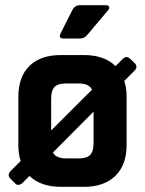

<svg xmlns="http://www.w3.org/2000/svg" viewBox="-20 -723 560 743"><path d="M470 -347V-163Q470 -85 426.5 -42.5Q383 0 305 0H216Q138 0 94 -42L67 -15Q49 0 37 -15L22 -30Q6 -44 21 -61L60 -100Q51 -127 51 -163V-347Q51 -426 94 -468Q137 -510 216 -510H305Q384 -510 427 -467L454 -494Q469 -510 484 -495L500 -480Q516 -464 500 -449L461 -410Q470 -382 470 -347ZM178 -341V-218L336 -376Q325 -400 284 -400H236Q204 -400 191 -386.5Q178 -373 178 -341ZM342 -169V-291L185 -133Q196 -110 236 -110H284Q316 -110 329 -123.5Q342 -137 342 -169ZM289 -574H225Q205 -574 215 -595L260 -684Q270 -703 290 -703H388Q399 -703 402 -697Q405 -691 398 -683L317 -587Q306 -574 289 -574Z"/></svg>

Font: Rajdhani
Style: Bold
Weight: 700
Designer: Satya Rajpurohit, Jyotish Sonowal
Foundry: Indian Type Foundry
Version: Version 1.201 February 1, 2022